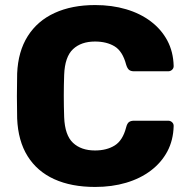

<svg xmlns="http://www.w3.org/2000/svg" viewBox="-20 -730 742 760"><path d="M356.6 10Q262.5 10 194.7 -20.8Q126.9 -51.6 89.2 -112Q51.5 -172.4 47.9 -261Q46.9 -302 46.9 -349Q46.9 -396 47.9 -439Q51.5 -526.4 89.8 -586.9Q128.1 -647.5 196.2 -678.7Q264.4 -710 356.6 -710Q423.2 -710 479.2 -693.4Q535.1 -676.9 576.9 -645.3Q618.7 -613.7 642.4 -569.4Q666 -525 667.4 -469Q667.7 -460 661.2 -453.9Q654.7 -447.8 645.7 -447.8H510.8Q497.8 -447.8 490.8 -453.5Q483.9 -459.3 479.4 -473.8Q465.4 -527.1 433.8 -546.4Q402.3 -565.6 356 -565.6Q301.2 -565.6 269 -535.4Q236.7 -505.1 234 -434Q231 -352 234 -266Q236.7 -194.9 269 -164.6Q301.2 -134.4 356 -134.4Q402.3 -134.4 434.1 -154.2Q466 -174.1 479.4 -226.2Q483.3 -241.4 490.5 -246.8Q497.8 -252.2 510.8 -252.2H645.7Q654.7 -252.2 661.2 -246.1Q667.7 -240 667.4 -231Q666 -175 642.4 -130.6Q618.7 -86.3 576.9 -54.7Q535.1 -23.1 479.2 -6.6Q423.2 10 356.6 10Z"/></svg>

Font: Rubik Light
Style: Regular
Weight: 300
Designer: Hubert and Fischer
Foundry: Hubert and Fischer
Version: Version 2.300;gftools[0.9.30]